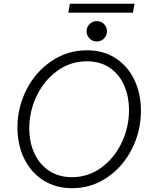

<svg xmlns="http://www.w3.org/2000/svg" viewBox="-20 -994 802 1021"><path d="M72.8 -315.9Q72.8 -423.3 121.1 -517.8Q169.4 -612.3 254.2 -669.4Q338.9 -726.6 442.4 -726.6Q531.7 -726.6 596.7 -683.3Q661.6 -640.1 695.6 -566.9Q729.5 -493.7 729.5 -404.8Q729.5 -296.9 681.6 -202.1Q633.8 -107.4 549.8 -50.3Q465.8 6.8 363.3 6.8Q275.9 6.8 210 -35.4Q144 -77.6 108.4 -151.1Q72.8 -224.6 72.8 -315.9ZM666 -408.2Q666 -481 640.1 -540Q614.3 -599.1 563.7 -633.5Q513.2 -668 441.9 -668Q355 -668 284.9 -617.4Q214.8 -566.9 175.3 -484.6Q135.7 -402.3 135.7 -311.5Q135.7 -237.3 163.1 -178.2Q190.4 -119.1 241.7 -85.4Q293 -51.8 362.8 -51.8Q448.7 -51.8 518.1 -102.1Q587.4 -152.3 626.7 -234.6Q666 -316.9 666 -408.2ZM440.4 -827.6Q440.4 -850.6 456.3 -866.2Q472.2 -881.8 494.6 -881.8Q517.6 -881.8 533.2 -866.2Q548.8 -850.6 548.8 -827.6Q548.8 -805.2 533.2 -789.3Q517.6 -773.4 494.6 -773.4Q472.2 -773.4 456.3 -789.3Q440.4 -805.2 440.4 -827.6ZM351.6 -974.1H695.3L687 -926.8H343.3Z"/></svg>

Font: Reddit Sans Chocolate Light
Style: Italic
Weight: 300
Italic angle: -11.25°
Designer: Stephen Hutchings
Version: Version 1.013